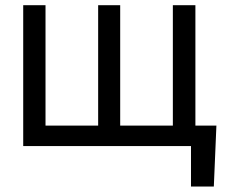

<svg xmlns="http://www.w3.org/2000/svg" viewBox="-20 -550 868 723"><path d="M785.2 152.3H699.2V0H67.4V-530.3H151.4V-77.1H349.6V-530.3H432.6V-77.1H630.9V-530.3H715.8V-77.1H794.9Z"/></svg>

Font: Pretendard Std
Style: Regular
Weight: 400
Designer: Base glyphs from Inter by Rasmus Andersson; Hangeul glyphs from Noto Sans CJK(Source Han Sans) by Jang Soo-young and Kan
Foundry: Kil Hyung-jin
Version: Version 1.309